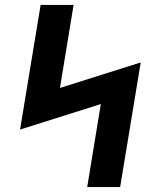

<svg xmlns="http://www.w3.org/2000/svg" viewBox="-20 -755 640 775"><path d="M332 0 387 -335 61 -232 144 -735H277L222 -400L548 -503L465 0Z"/></svg>

Font: Iosevka Extrabold Extended
Style: Italic
Weight: 800
Width: 7
Italic angle: -9°
Monospace: yes
Designer: Belleve Invis
Foundry: Belleve Invis
Version: Version 32.5.0; ttfautohint (v1.8.4)